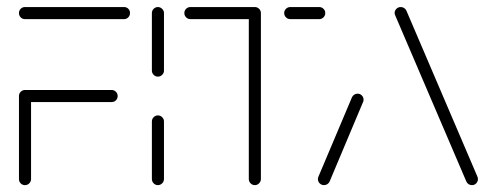

<svg xmlns="http://www.w3.org/2000/svg" viewBox="-20 -539 1436 559"><path d="M70.4 -259.3V-17.8Q70.4 -10.4 65.2 -5.2Q60 0 52.6 0Q45.2 0 40.2 -5.2Q35.2 -10.4 35.2 -17.8V-259.3ZM322.6 -259.3Q322.6 -252.2 317.6 -247Q312.6 -241.9 305.2 -241.9H52.6Q45.6 -241.9 40.4 -247Q35.2 -252.2 35.2 -259.3Q35.2 -266.7 40.4 -271.9Q45.6 -277 52.6 -277H305.2Q312.2 -277 317.4 -271.9Q322.6 -266.7 322.6 -259.3ZM35.2 -501.1Q35.2 -508.5 40.4 -513.5Q45.6 -518.5 52.6 -518.5H341.1Q348.5 -518.5 353.5 -513.5Q358.5 -508.5 358.5 -501.1Q358.5 -493.7 353.5 -488.5Q348.5 -483.3 341.1 -483.3H52.6Q45.2 -483.3 40.2 -488.5Q35.2 -493.7 35.2 -501.1Z M439.6 0Q432.6 0 427.4 -5.2Q422.2 -10.4 422.2 -17.8V-185.2Q422.2 -192.6 427.4 -197.8Q432.6 -203 439.6 -203Q447 -203 452.2 -197.8Q457.4 -192.6 457.4 -185.2V-17.8Q457.4 -10.7 452.2 -5.4Q447 0 439.6 0ZM439.6 -315.9Q432.6 -315.9 427.4 -321.1Q422.2 -326.3 422.2 -333.3V-501.1Q422.2 -508.1 427.4 -513.3Q432.6 -518.5 439.6 -518.5Q446.7 -518.5 452 -513.3Q457.4 -508.1 457.4 -501.1V-333.3Q457.4 -326.3 452.2 -321.1Q447 -315.9 439.6 -315.9Z M739.6 -502.2V-17.8Q739.6 -10.7 734.4 -5.4Q729.3 0 721.9 0Q714.8 0 709.6 -5.2Q704.4 -10.4 704.4 -17.8V-502.2ZM516.7 -501.1Q516.7 -508.1 521.9 -513.3Q527 -518.5 534.4 -518.5H721.9Q729.3 -518.5 734.4 -513.3Q739.6 -508.1 739.6 -501.1Q739.6 -493.7 734.4 -488.5Q729.3 -483.3 721.9 -483.3H534.4Q527 -483.3 521.9 -488.5Q516.7 -493.7 516.7 -501.1ZM807.4 -501.1Q807.4 -508.1 812.6 -513.3Q817.8 -518.5 825.2 -518.5H909.3Q916.7 -518.5 921.9 -513.3Q927 -508.1 927 -501.1Q927 -493.7 921.9 -488.5Q916.7 -483.3 909.3 -483.3H825.2Q817.8 -483.3 812.6 -488.5Q807.4 -493.7 807.4 -501.1Z M923.3 0Q915.9 0 910.7 -5.2Q905.6 -10.4 905.6 -17.8Q905.6 -20.7 907 -24.4L1004.8 -255.9Q1007 -260.7 1011.5 -263.5Q1015.9 -266.3 1021.1 -266.3Q1028.5 -266.3 1033.5 -261.1Q1038.5 -255.9 1038.5 -248.5Q1038.5 -244.4 1037 -241.9L939.6 -10.4Q937.4 -5.6 933 -2.8Q928.5 0 923.3 0ZM1371.5 -17.8Q1371.5 -10.4 1366.5 -5.2Q1361.5 0 1354.1 0Q1348.5 0 1344.3 -2.8Q1340 -5.6 1337.8 -10.4L1131.5 -492.2Q1128.9 -497.4 1128.9 -501.1Q1128.9 -508.1 1134.1 -513.3Q1139.3 -518.5 1146.7 -518.5Q1152.2 -518.5 1156.5 -515.7Q1160.7 -513 1163 -508.5L1369.3 -26.3Q1371.5 -21.9 1371.5 -17.8Z"/></svg>

Font: 26F Galaxy Hebrew Light
Style: Regular
Weight: 300
Designer: C₂₉H₂₅N₃O₅
Version: Version 1.000